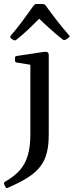

<svg xmlns="http://www.w3.org/2000/svg" viewBox="-49 -759 368 961"><path d="M103 -86V-316H195V-86ZM-28 163Q-32 156 -23 150Q23 124 50.5 92.5Q78 61 90.5 17.5Q103 -26 103 -86H195Q195 -34 185.5 5Q176 44 152.5 74.5Q129 105 89.5 130Q50 155 -10 181Q-18 185 -22 176ZM103 -316V-462L121 -432L35 -446Q26 -447 26 -457V-469Q26 -478 36 -479L169 -499Q183 -501 189 -497.5Q195 -494 195 -481V-316ZM6 -567Q-1 -574 5 -581Q33 -613 61 -650.5Q89 -688 120 -732Q126 -739 135 -739H164Q173 -739 179 -732Q211 -688 239.5 -651.5Q268 -615 296 -583Q303 -576 294 -570Q291 -567 287.5 -565Q284 -563 280 -561Q271 -556 264 -562Q231 -588 199.5 -616.5Q168 -645 136 -676H158Q127 -645 96.5 -615.5Q66 -586 34 -561Q27 -554 18 -559Q15 -561 12 -563Q9 -565 6 -567Z"/></svg>

Font: Hahmlet
Style: Regular
Weight: 400
Designer: Minjoo Ham & Mark Frömberg
Foundry: hypertype
Version: Version 1.002